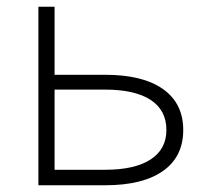

<svg xmlns="http://www.w3.org/2000/svg" viewBox="-20 -550 640 570"><path d="M94 0V-530H142V-328H292Q404 -328 464 -285.5Q524 -243 524 -164Q524 -85 464 -42.5Q404 0 292 0ZM142 -46H292Q380 -46 427 -76.5Q474 -107 474 -164Q474 -223 427 -253.5Q380 -284 292 -284H142Z"/></svg>

Font: Geist Mono ExtraLight
Style: Regular
Weight: 200
Monospace: yes
Designer: Basement.studio, Andrés Briganti, Mateo Zaragoza
Foundry: Basement.studio, Vercel, Andrés Briganti, Guido Ferreyra, Mateo Zaragoza
Version: Version 1.500; ttfautohint (v1.8.4.7-5d5b)